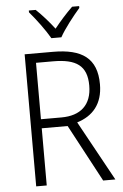

<svg xmlns="http://www.w3.org/2000/svg" viewBox="-62 -1083 662 1034"><g transform="rotate(-5 269.0 -566.5)"><path d="M242 -881H296C320 -925 371 -990 406 -1030V-1040H368C333 -1006 300 -969 269 -930C240 -968 203 -1010 171 -1040H134V-1030C168 -991 217 -925 242 -881ZM244 -807H91V-93H148V-402H288L453 -93H519L341 -417C426 -443 481 -504 481 -611C481 -752 401 -807 244 -807ZM240 -756C365 -756 423 -717 423 -609C423 -504 362 -451 259 -451H148V-756Z"/></g></svg>

Font: Noto Sans Kannada UI SemiCondensed Light
Style: Regular
Weight: 300
Width: 4
Designer: Jelle Bosma - Monotype Design Team
Foundry: Monotype Imaging Inc.
Version: Version 2.005